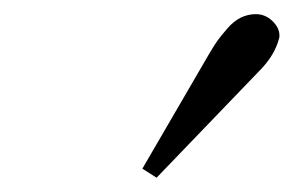

<svg xmlns="http://www.w3.org/2000/svg" viewBox="-20 -788 413 270"><path d="M339.8 -768.1Q353 -768.1 363 -758.5Q373 -749 373 -737.8Q373 -734.9 372.1 -732.9Q366.7 -712.4 349.1 -692.9L200.2 -538.1L180.2 -550.8L273.9 -711.9Q281.7 -725.1 286.1 -731.2Q290.5 -737.3 299.6 -747.8Q308.6 -758.3 318.6 -763.2Q328.6 -768.1 339.8 -768.1Z"/></svg>

Font: Common Serif
Style: Bold Italic
Weight: 700
Italic angle: -12°
Designer: Philipp H. Poll, Khaled Hosny
Foundry: Stefan Peev, Context Ltd.
Version: Version 1.026